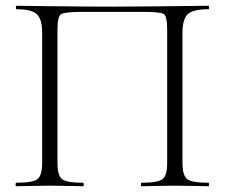

<svg xmlns="http://www.w3.org/2000/svg" viewBox="-20 -645 779 665"><path d="M702 -12Q704 -12 704 -6Q704 0 702 0Q687 0 648 -1Q609 -2 586 -2Q561 -2 522.5 -1Q484 0 470 0Q468 0 468 -6Q468 -12 470 -12Q527 -12 543 -24.5Q559 -37 559 -81V-542Q559 -588 548 -596Q537 -604 474 -604H269Q203 -604 191 -595.5Q179 -587 179 -542V-81Q179 -37 195 -24.5Q211 -12 268 -12Q270 -12 270 -6Q270 0 268 0Q254 0 215.5 -1Q177 -2 152 -2Q129 -2 90 -1Q51 0 36 0Q34 0 34 -6Q34 -12 36 -12Q93 -12 109.5 -24.5Q126 -37 126 -81V-532Q126 -577 108.5 -595Q91 -613 37 -613Q35 -613 35 -619Q35 -625 37 -625Q39 -625 160.5 -623.5Q282 -622 373 -622Q445 -622 522.5 -623Q600 -624 649.5 -624.5Q699 -625 702 -625Q704 -625 704 -619Q704 -613 702 -613Q647 -613 629.5 -595Q612 -577 612 -532V-81Q612 -37 628.5 -24.5Q645 -12 702 -12Z"/></svg>

Font: t
Style: Regular
Weight: 300
Designer: Christian Thalmann (Catharsis Fonts)
Version: Version 1.000;PS 002.000;hotconv 1.0.88;makeotf.lib2.5.64775